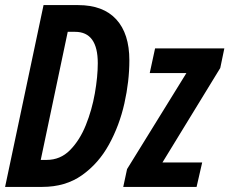

<svg xmlns="http://www.w3.org/2000/svg" viewBox="-22 -734 901 754"><path d="M144 0Q235 0 300 -46Q365 -92 406 -166.5Q447 -241 466.5 -328Q486 -415 486 -497Q486 -602 434.5 -658Q383 -714 285 -714H149L-2 0ZM244 -609H273Q362 -609 362 -486Q362 -433 350.5 -367.5Q339 -302 315 -242.5Q291 -183 253 -144.5Q215 -106 161 -106H138ZM750 0 772 -96H616L843 -467L859 -544H587L566 -447H710L477 -70L462 0Z"/></svg>

Font: Noto Sans Display Condensed
Style: Bold Italic
Weight: 700
Width: 3
Designer: Monotype Design team
Foundry: Monotype Imaging Inc.
Version: 1.000